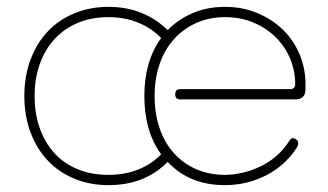

<svg xmlns="http://www.w3.org/2000/svg" viewBox="-20 -530 956 560"><path d="M636 10Q532 10 469 -58Q403 10 296 10Q242 10 196.5 -9Q151 -28 119 -62Q87 -96 69 -144Q51 -192 51 -250Q51 -308 69 -356Q87 -404 119 -438Q151 -472 196.5 -491Q242 -510 296 -510Q350 -510 393.5 -492Q437 -474 469 -442Q500 -474 542.5 -492Q585 -510 636 -510Q688 -510 731.5 -491.5Q775 -473 806 -442.5Q837 -412 854 -371Q871 -330 871 -285V-270Q871 -240 841 -240H506Q491 -240 491 -255Q491 -270 506 -270H826Q841 -270 841 -285Q841 -324 826 -359.5Q811 -395 783.5 -422Q756 -449 718.5 -464.5Q681 -480 636 -480Q591 -480 553.5 -463.5Q516 -447 488.5 -417Q461 -387 446 -344.5Q431 -302 431 -250Q431 -197 446 -154.5Q461 -112 488.5 -82Q516 -52 553.5 -36Q591 -20 636 -20Q660 -20 686.5 -26Q713 -32 738.5 -44Q764 -56 786 -75Q808 -94 825 -121Q832 -132 844 -123Q850 -119 850 -112.5Q850 -106 846 -100Q812 -47 756 -18.5Q700 10 636 10ZM401 -250Q401 -352 450 -419Q422 -448 383 -464Q344 -480 296 -480Q247 -480 207.5 -463.5Q168 -447 140 -417Q112 -387 96.5 -344.5Q81 -302 81 -250Q81 -197 96.5 -154.5Q112 -112 140 -82Q168 -52 207.5 -36Q247 -20 296 -20Q344 -20 383 -35.5Q422 -51 450 -80Q401 -147 401 -250Z"/></svg>

Font: Nixie One
Style: Regular
Weight: 400
Designer: Jovanny Lemonad
Foundry: Jovanny Lemonad
Version: Version 1.000 2011 initial release